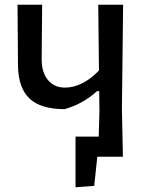

<svg xmlns="http://www.w3.org/2000/svg" viewBox="-20 -662 637 811"><path d="M253 -201Q153 -201 105.5 -245Q58 -289 56 -383L54 -642H158L156 -411Q156 -356 182.5 -324Q209 -292 254 -292Q328 -292 398 -364L395 -642H500L495 -202L499 -3V0H391L378 123L299 129V-85H397L400 -193L399 -277H390Q329 -222 253 -201Z"/></svg>

Font: Alegreya Sans Medium
Style: Regular
Weight: 500
Designer: Juan Pablo del Peral
Foundry: Huerta Tipografica
Version: Version 2.007